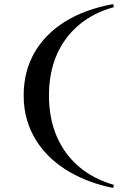

<svg xmlns="http://www.w3.org/2000/svg" viewBox="-20 -835 656 941"><path d="M535 86Q477 75 422.5 55Q368 35 319 6.5Q270 -22 229 -60Q188 -98 158.5 -144.5Q129 -191 112.5 -246.5Q96 -302 96 -367Q96 -484 148 -575.5Q200 -667 298 -728.5Q396 -790 535 -815L538 -800Q437 -772 366 -712Q295 -652 257.5 -565Q220 -478 220 -367Q220 -256 257.5 -168Q295 -80 366 -19Q437 42 538 71Z"/></svg>

Font: Kalnia Expanded Light
Style: Regular
Weight: 300
Width: 7
Designer: Frida Medrano
Foundry: Frida Medrano
Version: Version 1.105